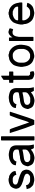

<svg xmlns="http://www.w3.org/2000/svg" viewBox="1515 -2211 696 3766"><g transform="rotate(-90 1863.0 -328.0)"><path d="M208 -507.8H239.3Q255.9 -496.1 293.9 -496.1Q391.6 -450.2 391.6 -371.1L317.4 -355.5Q305.7 -414.1 247.1 -425.8H188.5Q127 -417 126 -378.9V-367.2Q126 -328.1 227.5 -311.5Q399.4 -260.7 399.4 -218.8Q408.2 -218.8 418.9 -168V-156.2Q418.9 -78.1 333 -27.3Q271.5 -3.9 235.4 -3.9H201.2L137.7 -19.5Q110.4 -19.5 55.7 -89.8L36.1 -152.3Q100.6 -160.2 106.4 -168Q112.3 -168 126 -125Q168.9 -85.9 201.2 -85.9H274.4Q302.7 -85.9 336.9 -128.9V-156.2Q336.9 -194.3 201.2 -222.7Q48.8 -267.6 47.9 -343.8L43.9 -347.7V-367.2Q54.7 -430.7 94.7 -468.8Q149.4 -503.9 208 -507.8Z M696.3 -503.9H727.5Q819.3 -492.2 857.4 -460.9Q895.5 -418.9 895.5 -355Q895.5 -353 895.5 -351.6V-114.3Q895.5 -77.1 911.1 -15.6L907.2 -11.7H844.7Q835.9 -11.7 813.5 -67.4H809.6Q751 -12.7 661.1 0H637.7Q553.7 -11.7 528.3 -40Q504.9 -61.5 485.4 -122.1V-140.6Q497.1 -202.1 528.3 -235.4Q585.9 -286.1 692.4 -286.1L700.2 -293H715.8Q813.5 -303.7 813.5 -321.3V-356.4Q813.5 -407.2 739.3 -421.9H672.9Q600.6 -421.9 575.2 -351.6H571.3Q565.4 -360.4 504.9 -364.3V-368.2Q504.9 -451.2 626 -493.2ZM567.4 -153.3V-125Q592.3 -83 631.8 -83Q632.8 -83 633.8 -83H704.1Q813.5 -119.1 813.5 -183.6V-226.6L805.7 -235.4Q772.5 -223.6 626 -204.1Q567.4 -187.5 567.4 -153.3Z M999 -656.2H1065.4L1073.2 -648.4V-7.8L1065.4 0H999L991.2 -7.8V-648.4Z M1203.1 -484.4Q1215.8 -484.4 1253.9 -367.2L1343.8 -105.5Q1357.4 -116.2 1424.8 -335.9L1453.1 -410.2Q1476.6 -484.4 1488.3 -484.4H1546.9L1554.7 -476.6Q1410.2 -21.5 1390.6 -3.9H1301.8L1234.4 -179.7L1136.7 -480.5L1140.6 -484.4Z M1819.3 -503.9H1850.6Q1942.4 -492.2 1980.5 -460.9Q2018.6 -418.9 2018.6 -355Q2018.6 -353 2018.6 -351.6V-114.3Q2018.6 -77.1 2034.2 -15.6L2030.3 -11.7H1967.8Q1959 -11.7 1936.5 -67.4H1932.6Q1874 -12.7 1784.2 0H1760.7Q1676.8 -11.7 1651.4 -40Q1627.9 -61.5 1608.4 -122.1V-140.6Q1620.1 -202.1 1651.4 -235.4Q1709 -286.1 1815.4 -286.1L1823.2 -293H1838.9Q1936.5 -303.7 1936.5 -321.3V-356.4Q1936.5 -407.2 1862.3 -421.9H1795.9Q1723.6 -421.9 1698.2 -351.6H1694.3Q1688.5 -360.4 1627.9 -364.3V-368.2Q1627.9 -451.2 1749 -493.2ZM1690.4 -153.3V-125Q1715.3 -83 1754.9 -83Q1755.9 -83 1756.8 -83H1827.1Q1936.5 -119.1 1936.5 -183.6V-226.6L1928.7 -235.4Q1895.5 -223.6 1749 -204.1Q1690.4 -187.5 1690.4 -153.3Z M2257.3 -653.3 2261.2 -649.4V-503.9L2269 -497.1H2335.4L2343.3 -489.3V-421.9L2335.4 -415H2269L2261.2 -407.2V-110.4L2285.6 -85.9H2328.6Q2344.2 -85.9 2351.1 -19.5Q2321.8 -3.9 2300.3 -3.9H2285.6Q2188 -18.6 2187 -75.2Q2187 -93.8 2179.2 -101.6V-407.2L2171.4 -415H2128.4L2121.6 -421.9V-489.3L2128.4 -497.1H2171.4L2179.2 -503.9V-606.4Q2240.7 -653.3 2257.3 -653.3Z M2645.5 -507.8H2676.8Q2684.6 -500 2735.4 -492.2Q2823.2 -450.2 2857.4 -351.6Q2864.7 -309.6 2868.2 -293V-246.1Q2858.4 -138.7 2829.1 -93.8Q2777.3 -36.1 2730.5 -19.5L2661.1 -3.9H2626L2555.7 -27.3Q2490.2 -54.7 2458 -132.8Q2446.3 -159.2 2434.6 -238.3V-273.4Q2447.3 -372.1 2477.5 -418Q2545.9 -500 2618.2 -500Q2618.2 -500 2645.5 -507.8ZM2516.6 -281.2V-222.7Q2516.6 -177.7 2547.9 -132.8Q2589.8 -85.9 2629.9 -85.9H2680.7Q2741.7 -106.4 2766.6 -156.2Q2777.8 -172.9 2786.1 -210.9V-289.1Q2786.1 -334 2754.9 -378.9Q2712.9 -425.8 2672.9 -425.8H2641.6Q2563.5 -425.8 2528.3 -339.8Q2516.6 -314.5 2516.6 -281.2Z M3117.2 -511.7Q3191.4 -496.1 3191.4 -480.5Q3180.7 -418.9 3164.1 -418L3132.8 -429.7H3105.5Q3036.1 -429.7 3023.4 -308.6V-27.3L3015.6 -19.5H2949.2L2941.4 -27.3V-492.2L2949.2 -500H3003.9L3011.7 -492.2V-453.1L3015.6 -433.6H3019.5Q3019.5 -457 3078.1 -500Z M3475.6 -507.8H3506.8Q3522.5 -496.1 3557.6 -496.1Q3649.4 -452.1 3674.8 -378.9Q3686.5 -352.5 3694.3 -296.9L3698.2 -293V-246.1L3690.4 -238.3H3354.5L3346.7 -230.5V-214.8Q3346.7 -162.1 3405.3 -109.4Q3439.5 -85.9 3463.9 -85.9H3530.3Q3580.1 -93.8 3620.1 -152.3Q3690.4 -144.5 3690.4 -136.7Q3675.8 -80.1 3620.1 -39.1Q3583 -15.6 3503.9 -3.9H3475.6Q3391.6 -15.6 3346.7 -50.8Q3272.5 -120.1 3272.5 -210.9Q3266.6 -210.9 3264.6 -238.3V-273.4Q3276.4 -358.4 3311.5 -421.9Q3380.9 -500 3448.2 -500Q3448.2 -506.8 3475.6 -507.8ZM3346.7 -328.1 3354.5 -320.3H3608.4L3616.2 -328.1V-332Q3616.2 -396.5 3518.6 -425.8H3456.1Q3346.7 -398.4 3346.7 -328.1Z"/></g></svg>

Font: LaylaRuqaa
Style: Regular
Weight: 400
Version: Version 2.0